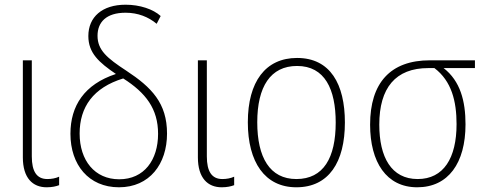

<svg xmlns="http://www.w3.org/2000/svg" viewBox="-20 -785 2068 815"><path d="M178 10C201 10 218 6 231 1V-35C216 -28 198 -25 181 -25C136 -25 115 -57 115 -121V-529H77V-117C77 -29 119 10 178 10Z M485 10C615 10 689 -89 689 -218C689 -347 624 -414 516 -485C435 -538 394 -572 394 -633C394 -691 431 -731 513 -731C566 -731 610 -713 645 -684L662 -717C630 -746 574 -765 513 -765C414 -765 355 -713 355 -632C355 -560 400 -520 472 -471C338 -427 279 -336 279 -217C279 -86 356 10 485 10ZM486 -24C382 -24 318 -104 318 -218C318 -331 376 -413 503 -452C599 -391 651 -323 651 -217C651 -106 592 -24 486 -24Z M921 10C944 10 961 6 974 1V-35C959 -28 941 -25 924 -25C879 -25 858 -57 858 -121V-529H820V-117C820 -29 862 10 921 10Z M1444 -265C1444 -428 1382 -539 1241 -539C1107 -539 1032 -438 1032 -266C1032 -97 1104 10 1238 10C1376 10 1444 -97 1444 -265ZM1072 -266C1072 -417 1128 -505 1241 -505C1359 -505 1405 -406 1405 -265C1405 -115 1353 -25 1238 -25C1125 -25 1072 -117 1072 -266Z M1751 10C1883 10 1956 -93 1956 -257C1956 -356 1934 -441 1863 -496H1996V-529H1805C1637 -529 1551 -433 1551 -256C1551 -97 1620 10 1751 10ZM1753 -25C1641 -25 1590 -118 1590 -256C1590 -412 1659 -496 1798 -496H1824C1897 -441 1918 -355 1918 -258C1918 -114 1863 -25 1753 -25Z"/></svg>

Font: Noto Sans SemiCondensed ExtraLight
Style: Regular
Weight: 200
Width: 4
Designer: Monotype Design Team
Foundry: Monotype Imaging Inc.
Version: Version 2.013